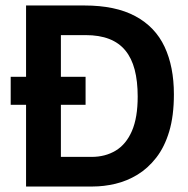

<svg xmlns="http://www.w3.org/2000/svg" viewBox="-20 -680 685 700"><path d="M19 -400H292V-298H19ZM135 0V-108H314Q364 -108 402 -131Q440 -154 461 -202.5Q482 -251 482 -328Q482 -384 471 -426Q460 -468 437 -496Q414 -524 378 -538Q342 -552 292 -552H135V-660H288Q401 -660 473.5 -621Q546 -582 580 -509.5Q614 -437 614 -336Q614 -258 597 -201Q580 -144 549.5 -105Q519 -66 481 -43Q443 -20 401 -10Q359 0 317 0ZM75 0V-660H202V0Z"/></svg>

Font: Bricolage Grotesque 96pt ExtraBold 96pt SemiBold
Style: Regular
Weight: 600
Version: Version 1.001;gftools[0.9.33.dev8+g029e19f]